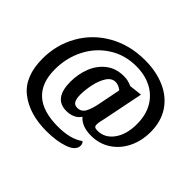

<svg xmlns="http://www.w3.org/2000/svg" viewBox="-158 -810 1118 1118"><g transform="rotate(45 401.0 -251.5)"><path d="M521 -137Q521 -124 527.5 -119Q534 -114 550 -114Q610 -114 648 -166.5Q686 -219 686 -304Q686 -378 655.5 -431Q625 -484 570.5 -512Q516 -540 445 -540Q350 -540 276 -492Q202 -444 162 -364.5Q122 -285 122 -192Q122 32 371 32Q475 32 531 -10Q543 -1 543 16Q543 56 484 77Q425 98 342 98Q201 98 114 30Q27 -38 27 -185Q27 -299 81 -394.5Q135 -490 233 -545.5Q331 -601 456 -601Q549 -601 621.5 -569Q694 -537 734.5 -475.5Q775 -414 775 -328Q775 -254 745.5 -194.5Q716 -135 663.5 -101Q611 -67 544 -67Q468 -67 431 -110Q417 -88 393 -77.5Q369 -67 341 -67Q237 -67 237 -205Q237 -268 259 -323.5Q281 -379 325.5 -413.5Q370 -448 434 -448Q453 -448 466.5 -445Q480 -442 502 -433L581 -442L530 -189Q528 -181 524.5 -164.5Q521 -148 521 -137ZM425 -390Q392 -390 371 -356.5Q350 -323 340.5 -277Q331 -231 331 -192Q331 -160 340 -142.5Q349 -125 373 -125Q406 -125 421.5 -154Q437 -183 446 -229L474 -370Q449 -390 425 -390Z"/></g></svg>

Font: Sansita
Style: Italic
Weight: 400
Italic angle: -11°
Designer: Pablo Cosgaya
Foundry: Omnibus-Type
Version: Version 1.006